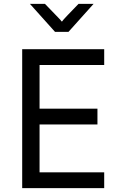

<svg xmlns="http://www.w3.org/2000/svg" viewBox="-20 -975 640 995"><path d="M95 0V-720H520V-638H185V-412H485V-330H185V-82H520V0ZM135 -955H213L269 -897Q278 -888 283.5 -882Q289 -876 293 -872Q297 -867 299 -864H302Q304 -867 308 -872Q312 -876 317.5 -882.5Q323 -889 332 -898L387 -955H465L335 -810H265Z"/></svg>

Font: JetBrainsMono NF
Style: Regular
Weight: 400
Monospace: yes
Designer: Philipp Nurullin, Konstantin Bulenkov
Foundry: JetBrains
Version: Version 1.0.2; ttfautohint (v1.8.3)